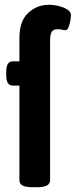

<svg xmlns="http://www.w3.org/2000/svg" viewBox="-20 -779 316 801"><path d="M114 2Q86 2 73.5 -5.5Q61 -13 61 -27V-422H33Q6 -422 6 -465V-480Q6 -523 33 -523H61V-621Q61 -691 97.5 -725Q134 -759 184 -759Q205 -759 226.5 -753.5Q248 -748 262 -738.5Q276 -729 276 -716Q276 -709 273.5 -693.5Q271 -678 266 -665.5Q261 -653 253 -653Q246 -653 239.5 -655Q233 -657 219 -657Q202 -657 195.5 -646Q189 -635 189 -608V-27Q189 -13 176.5 -5.5Q164 2 136 2Z"/></svg>

Font: Asap Condensed SemiBold
Style: Regular
Weight: 600
Width: 3
Designer: Pablo Cosgaya
Foundry: Omnibus-Type
Version: Version 3.001; ttfautohint (v1.8.4.7-5d5b)